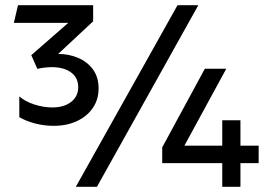

<svg xmlns="http://www.w3.org/2000/svg" viewBox="-20 -720 1047 740"><path d="M186.8 -235Q150.1 -235 114.7 -244.3Q79.4 -253.7 54.4 -268.5V-348.5Q76.7 -328.9 112.1 -317.4Q147.6 -305.9 181.9 -305.9Q226.9 -305.9 254.2 -327.3Q281.5 -348.8 281.5 -384.1Q281.5 -420.8 253.6 -441Q225.6 -461.2 179.6 -461.2Q167.4 -461.2 152.7 -459.6Q137.9 -457.9 124 -454.5L100.6 -507.4L243.1 -631.9H33.4L49.4 -700H339V-637.8L204.1 -512.1Q245.1 -512.2 280.6 -497.2Q316.1 -482.3 338.1 -452.7Q360 -423 360 -379.1Q360 -336.5 337.8 -304Q315.5 -271.4 276.4 -253.2Q237.2 -235 186.8 -235ZM836.6 0V-91.2H605.2V-152L769.4 -455H852.1L690.7 -158.6H836.6V-256.5H906.7V-158.6H976.9V-91.2H906.7V0ZM353.6 0H272.2L664.2 -700H744.4Z"/></svg>

Font: Geologica-Sharp
Style: Regular
Weight: 100
Designer: Sindre Bremnes, Frode Helland
Foundry: Monokrom Skriftforlag AS
Version: Version 1.010;gftools[0.9.28]